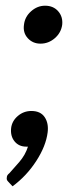

<svg xmlns="http://www.w3.org/2000/svg" viewBox="-20 -515 258 673"><path d="M122 -362Q95 -362 77.5 -381Q60 -400 64 -428Q67 -456 89 -475.5Q111 -495 138 -495Q167 -495 184 -475.5Q201 -456 198 -428Q194 -400 172 -381Q150 -362 122 -362ZM24 138 9 122Q5 118 4 114.5Q3 111 4 106Q4 99 13 92Q26 78 47.5 53Q69 28 78 -1Q77 -1 75 -1Q73 -1 72 -1Q46 -1 31 -19.5Q16 -38 19 -66Q22 -91 42.5 -108.5Q63 -126 90 -126Q122 -126 136.5 -104.5Q151 -83 147 -51Q141 -3 107 49.5Q73 102 24 138Z"/></svg>

Font: Aleo Medium
Style: Italic
Weight: 500
Italic angle: -7°
Designer: Alessio Laiso
Foundry: Alessio Laiso
Version: Version 2.001;gftools[0.9.29]